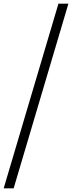

<svg xmlns="http://www.w3.org/2000/svg" viewBox="-79 -766 390 1040"><path d="M-59 254 237.5 -746H291.5L-5 254Z"/></svg>

Font: Newsreader 36pt
Style: Bold Italic
Weight: 700
Italic angle: -17°
Designer: Hugues Gentile
Foundry: Production Type
Version: Version 1.003